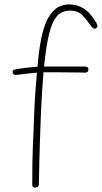

<svg xmlns="http://www.w3.org/2000/svg" viewBox="-20 -837 461 869"><path d="M139 12Q130 12 128 8Q126 4 126 -3Q126 -55 126.5 -92.5Q127 -130 128.5 -166Q130 -202 132 -251Q133 -277 134.5 -318.5Q136 -360 140.5 -426Q145 -492 155 -589Q159 -623 166 -659.5Q173 -696 185 -727.5Q197 -759 214 -779Q233 -802 253.5 -809.5Q274 -817 290 -817Q323 -817 347 -805Q371 -793 387.5 -774Q404 -755 416 -734Q421 -724 421 -719Q421 -716 419 -713Q417 -710 414 -708.5Q411 -707 408 -707Q401 -707 391 -721Q376 -743 355 -766Q334 -789 296 -789Q266 -789 244.5 -770.5Q223 -752 209 -707.5Q195 -663 185 -585Q180 -546 176.5 -505Q173 -464 170.5 -424Q168 -384 166.5 -350Q165 -316 164 -290Q162 -235 160.5 -191.5Q159 -148 158 -104Q157 -60 156 -3Q156 3 152 7.5Q148 12 139 12ZM49 -498Q47 -498 44 -499Q41 -500 39.5 -503Q38 -506 37 -510Q36 -518 41.5 -520.5Q47 -523 54 -524Q71 -527 95.5 -530Q120 -533 145.5 -534.5Q171 -536 189 -536Q211 -536 245 -536Q279 -536 311.5 -536Q344 -536 361 -536Q369 -536 374.5 -533.5Q380 -531 380 -524Q380 -515 376 -511.5Q372 -508 364 -508Q354 -509 328 -509Q302 -509 276 -509.5Q250 -510 239 -510Q208 -510 188.5 -510Q169 -510 151 -508.5Q133 -507 104 -504Q97 -503 77 -500.5Q57 -498 49 -498Z"/></svg>

Font: Playpen Sans Thin
Style: Regular
Weight: 250
Designer: Laura Meseguer, Veronika Burian, José Scaglione
Foundry: TypeTogether
Version: Version 1.001